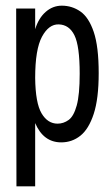

<svg xmlns="http://www.w3.org/2000/svg" viewBox="-20 -490 390 677"><path d="M38 167 37 -460H104V-387Q116 -426 141 -448Q166 -470 198 -470Q234 -470 263.5 -449.5Q293 -429 310.5 -377.5Q328 -326 328 -232Q328 -142 310.5 -88.5Q293 -35 263.5 -11.5Q234 12 196 12Q133 12 104 -56V167ZM183 -54Q204 -54 222 -67Q240 -80 250.5 -118Q261 -156 261 -230Q261 -328 242.5 -365.5Q224 -403 187 -404Q152 -405 128 -360.5Q104 -316 104 -215Q105 -127 126.5 -90.5Q148 -54 183 -54Z"/></svg>

Font: Inconsolata ExtraCondensed Medium
Style: Regular
Weight: 500
Width: 2
Monospace: yes
Designer: Raph Levien, Cyreal, Brenton Simpson
Foundry: Raph Levien, Cyreal, Google
Version: Version 3.001; ttfautohint (v1.8.2.53-6de2)